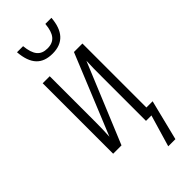

<svg xmlns="http://www.w3.org/2000/svg" viewBox="-291 -795 1025 1025"><g transform="rotate(-45 221.5 -283.0)"><path d="M218 -606C299 -606 341 -655 348 -746H302C296 -677 271 -645 218 -645C166 -645 141 -675 134 -746H88C96 -649 138 -606 218 -606ZM304 180H358L415 -49H368V-532H304L118 -78C120 -113 121 -149 121 -183V-532H68V0H131L318 -452C316 -414 316 -373 316 -335V0H357Z"/></g></svg>

Font: Noto Sans UI Condensed Light
Style: Regular
Weight: 300
Width: 3
Designer: Monotype Design Team
Foundry: Monotype Imaging Inc.
Version: Version 1.901